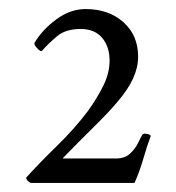

<svg xmlns="http://www.w3.org/2000/svg" viewBox="-20 -652 389 424"><path d="M313 -352Q305 -331 296.5 -301.5Q288 -272 277 -248H50Q46 -248 41.5 -252.5Q37 -257 38 -260Q67 -292 106 -330Q145 -368 175 -408Q195 -436 208.5 -463.5Q222 -491 222 -518Q222 -549 205.5 -568.5Q189 -588 158 -588Q125 -588 106 -572Q87 -556 73 -540Q70 -537 62.5 -545Q55 -553 56 -557Q73 -586 104 -609Q135 -632 169 -632Q220 -632 252.5 -603Q285 -574 285 -527Q285 -503 274 -479Q263 -455 241 -429Q222 -406 187.5 -372Q153 -338 118 -302H236Q256 -302 267.5 -313Q279 -324 285 -336.5Q291 -349 294 -354Q295 -356 299 -357Q301 -357 306 -356Q311 -355 313 -352Z"/></svg>

Font: Amiri
Style: Italic
Weight: 400
Italic angle: 10°
Designer: Khaled Hosny
Version: Version 0.113